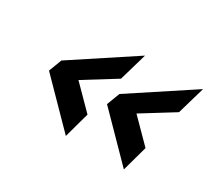

<svg xmlns="http://www.w3.org/2000/svg" viewBox="-82 -562 707 642"><g transform="rotate(30 271.0 -241.5)"><path d="M84 -270 65 -220 223 -59 250 -157 166 -242 287 -317 318 -424ZM308 -270 289 -220 447 -59 474 -157 390 -242 511 -317 542 -424Z"/></g></svg>

Font: RazerF5 SemiBold
Style: Italic
Weight: 600
Foundry: Razer Inc.
Version: Version 2